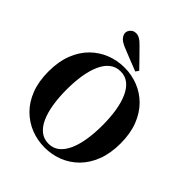

<svg xmlns="http://www.w3.org/2000/svg" viewBox="-270 -1154 1335 1335"><g transform="rotate(45 397.5 -486.5)"><path d="M486 -823 470 -800Q427 -816 384.5 -833.5Q342 -851 299 -868Q259 -885 244.5 -904.5Q230 -924 230 -940Q230 -960 246 -976.5Q262 -993 287 -993Q304 -993 322 -983Q340 -973 365 -947Q394 -918 424.5 -886.5Q455 -855 486 -823ZM398 20Q328 20 264 -5Q200 -30 150 -79.5Q100 -129 71.5 -202.5Q43 -276 43 -374Q43 -471 71.5 -544.5Q100 -618 150 -667.5Q200 -717 264 -742Q328 -767 398 -767Q469 -767 532.5 -742Q596 -717 645.5 -667.5Q695 -618 723.5 -544.5Q752 -471 752 -374Q752 -277 723.5 -203Q695 -129 645.5 -79.5Q596 -30 532.5 -5Q469 20 398 20ZM398 -18Q444 -18 477 -44.5Q510 -71 531.5 -119Q553 -167 563.5 -232Q574 -297 574 -374Q574 -451 563.5 -515.5Q553 -580 531.5 -628Q510 -676 477 -702.5Q444 -729 398 -729Q352 -729 318.5 -702.5Q285 -676 263.5 -628Q242 -580 231.5 -515.5Q221 -451 221 -374Q221 -297 231.5 -232Q242 -167 263.5 -119Q285 -71 318.5 -44.5Q352 -18 398 -18Z"/></g></svg>

Font: Noto Serif KR ExtraLight Black
Style: Regular
Weight: 900
Version: Version 2.003-H1;hotconv 1.1.1;makeotfexe 2.6.0